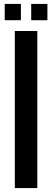

<svg xmlns="http://www.w3.org/2000/svg" viewBox="-20 -958 266 978"><path d="M55.5 0V-800H170V0ZM139 -855V-938H221.5V-855ZM4 -855V-938H86.5V-855Z"/></svg>

Font: Big Shoulders Text Thin
Style: Bold
Weight: 700
Version: Version 2.002